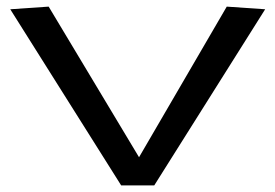

<svg xmlns="http://www.w3.org/2000/svg" viewBox="-20 -560 832 580"><path d="M346 0 11 -532 127 -540 400 -85 665 -540 781 -532 446 0Z"/></svg>

Font: Georama ExtraExtended
Style: Regular
Weight: 400
Width: 8
Designer: Jean-Baptiste Levee
Foundry: Production Type
Version: Version 1.000